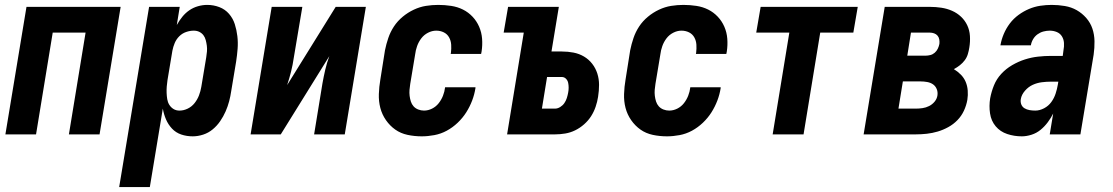

<svg xmlns="http://www.w3.org/2000/svg" viewBox="-20 -548 4540 783"><path d="M2 0 88 -520H472L386 0H261L329 -415H195L127 0Z M466 215 588 -520H713L701 -446Q711 -464 723.5 -479.5Q736 -495 752 -506Q768 -517 787 -522.5Q806 -528 825 -528Q851 -528 874.5 -519Q898 -510 914 -491.5Q930 -473 937.5 -449.5Q945 -426 948 -400.5Q951 -375 949 -349Q947 -323 943 -297L923 -177Q920 -156 914.5 -135Q909 -114 900 -93.5Q891 -73 878 -54Q865 -35 847.5 -20.5Q830 -6 808.5 1Q787 8 766 8Q741 8 719 0.5Q697 -7 681.5 -23.5Q666 -40 657 -61Q648 -82 644 -105L591 215ZM712 -97Q729 -97 745.5 -105Q762 -113 773.5 -127.5Q785 -142 791.5 -159Q798 -176 801 -194L821 -314Q823 -326 824 -338Q825 -350 823.5 -361.5Q822 -373 819 -384.5Q816 -396 809.5 -404.5Q803 -413 793 -418Q783 -423 770 -423Q755 -423 739 -417.5Q723 -412 711 -400Q699 -388 692.5 -372.5Q686 -357 683 -341L663 -221Q661 -208 660 -195Q659 -182 659.5 -169Q660 -156 662 -143.5Q664 -131 670.5 -120.5Q677 -110 687.5 -103.5Q698 -97 712 -97Z M1002 0 1088 -520H1213L1178 -312Q1174 -284 1167 -256Q1160 -228 1151 -201L1349 -520H1472L1386 0H1261L1295 -208Q1300 -236 1306.5 -264Q1313 -292 1323 -319L1125 0Z M1700 8Q1670 8 1642 2Q1614 -4 1592 -19.5Q1570 -35 1554 -58Q1538 -81 1531 -108Q1524 -135 1525 -164.5Q1526 -194 1531 -223L1550 -343Q1555 -368 1563.5 -393Q1572 -418 1586.5 -440Q1601 -462 1622 -479.5Q1643 -497 1667.5 -508.5Q1692 -520 1717 -524Q1742 -528 1767 -528Q1794 -528 1820 -524Q1846 -520 1868 -509Q1890 -498 1907 -480Q1924 -462 1934 -439Q1944 -416 1946 -390Q1948 -364 1944 -338L1942 -328H1818L1819 -333Q1821 -349 1820 -365.5Q1819 -382 1811.5 -395.5Q1804 -409 1790 -416Q1776 -423 1759 -423Q1742 -423 1725.5 -414.5Q1709 -406 1698 -391.5Q1687 -377 1681 -360Q1675 -343 1673 -326L1653 -206Q1651 -194 1650 -181.5Q1649 -169 1650.5 -157Q1652 -145 1655.5 -134Q1659 -123 1666.5 -114.5Q1674 -106 1685.5 -101.5Q1697 -97 1709 -97Q1726 -97 1742 -105Q1758 -113 1769 -127Q1780 -141 1786.5 -157.5Q1793 -174 1795 -191V-192H1919V-189Q1915 -163 1905.5 -138Q1896 -113 1881.5 -90Q1867 -67 1846.5 -47.5Q1826 -28 1802 -15Q1778 -2 1751.5 3Q1725 8 1700 8Z M2048 0 2116 -415H2034L2052 -520H2259L2229 -338H2271Q2296 -338 2319 -333.5Q2342 -329 2361.5 -317.5Q2381 -306 2395 -288Q2409 -270 2416 -248Q2423 -226 2423 -202Q2423 -178 2419 -153Q2416 -133 2409 -112.5Q2402 -92 2390.5 -74Q2379 -56 2362 -41Q2345 -26 2325.5 -16.5Q2306 -7 2285 -3.5Q2264 0 2244 0ZM2243 -105Q2254 -105 2264.5 -111.5Q2275 -118 2281.5 -127.5Q2288 -137 2291.5 -148Q2295 -159 2297 -170Q2299 -180 2299 -190.5Q2299 -201 2297 -210.5Q2295 -220 2288 -227Q2281 -234 2271 -234H2211L2190 -105Z M2700 8Q2670 8 2642 2Q2614 -4 2592 -19.5Q2570 -35 2554 -58Q2538 -81 2531 -108Q2524 -135 2525 -164.5Q2526 -194 2531 -223L2550 -343Q2555 -368 2563.5 -393Q2572 -418 2586.5 -440Q2601 -462 2622 -479.5Q2643 -497 2667.5 -508.5Q2692 -520 2717 -524Q2742 -528 2767 -528Q2794 -528 2820 -524Q2846 -520 2868 -509Q2890 -498 2907 -480Q2924 -462 2934 -439Q2944 -416 2946 -390Q2948 -364 2944 -338L2942 -328H2818L2819 -333Q2821 -349 2820 -365.5Q2819 -382 2811.5 -395.5Q2804 -409 2790 -416Q2776 -423 2759 -423Q2742 -423 2725.5 -414.5Q2709 -406 2698 -391.5Q2687 -377 2681 -360Q2675 -343 2673 -326L2653 -206Q2651 -194 2650 -181.5Q2649 -169 2650.5 -157Q2652 -145 2655.5 -134Q2659 -123 2666.5 -114.5Q2674 -106 2685.5 -101.5Q2697 -97 2709 -97Q2726 -97 2742 -105Q2758 -113 2769 -127Q2780 -141 2786.5 -157.5Q2793 -174 2795 -191V-192H2919V-189Q2915 -163 2905.5 -138Q2896 -113 2881.5 -90Q2867 -67 2846.5 -47.5Q2826 -28 2802 -15Q2778 -2 2751.5 3Q2725 8 2700 8Z M3131 0 3199 -415H3064L3082 -520H3478L3460 -415H3325L3257 0Z M3502 0 3588 -520H3772Q3796 -520 3819 -516.5Q3842 -513 3862.5 -504Q3883 -495 3899 -480Q3915 -465 3924.5 -445Q3934 -425 3935.5 -401.5Q3937 -378 3933 -354Q3931 -341 3927 -327.5Q3923 -314 3914.5 -302.5Q3906 -291 3894.5 -282Q3883 -273 3870 -266Q3885 -257 3898 -244Q3911 -231 3918 -214.5Q3925 -198 3926.5 -179Q3928 -160 3925 -141Q3921 -118 3911 -96.5Q3901 -75 3884.5 -58Q3868 -41 3847 -29.5Q3826 -18 3804 -11.5Q3782 -5 3759.5 -2.5Q3737 0 3715 0ZM3680 -321H3755Q3764 -321 3774 -323.5Q3784 -326 3792 -333Q3800 -340 3804.5 -349.5Q3809 -359 3811 -369Q3812 -378 3810.5 -387Q3809 -396 3803.5 -402.5Q3798 -409 3789.5 -412Q3781 -415 3772 -415H3695ZM3644 -105H3714Q3728 -105 3742 -107Q3756 -109 3769 -115.5Q3782 -122 3791.5 -133.5Q3801 -145 3803 -159Q3805 -173 3800 -185Q3795 -197 3785 -204Q3775 -211 3761.5 -213.5Q3748 -216 3734 -216H3662Z M4147 8Q4116 8 4087.5 -1.5Q4059 -11 4040.5 -33Q4022 -55 4017.5 -85.5Q4013 -116 4018 -147Q4023 -174 4033.5 -200Q4044 -226 4063.5 -247Q4083 -268 4108 -282.5Q4133 -297 4159.5 -305.5Q4186 -314 4213 -317Q4240 -320 4266 -320H4314L4317 -343Q4320 -358 4319 -373Q4318 -388 4310.5 -400Q4303 -412 4289.5 -417.5Q4276 -423 4261 -423Q4248 -423 4235 -419.5Q4222 -416 4211 -408Q4200 -400 4193 -388Q4186 -376 4184 -363H4060V-364Q4064 -387 4073.5 -409.5Q4083 -432 4098 -452Q4113 -472 4133.5 -487Q4154 -502 4176.5 -511.5Q4199 -521 4222.5 -524.5Q4246 -528 4269 -528Q4296 -528 4322.5 -523.5Q4349 -519 4371 -506.5Q4393 -494 4410 -474.5Q4427 -455 4435 -431Q4443 -407 4443.5 -380Q4444 -353 4440 -325L4386 0H4261L4275 -85Q4266 -67 4253 -49.5Q4240 -32 4223.5 -18.5Q4207 -5 4186.5 1.5Q4166 8 4147 8ZM4202 -97Q4220 -97 4238 -106.5Q4256 -116 4267.5 -132Q4279 -148 4285 -166.5Q4291 -185 4294 -203L4296 -215H4266Q4247 -215 4228 -212.5Q4209 -210 4191.5 -202Q4174 -194 4160 -178Q4146 -162 4143 -144Q4141 -132 4145 -122Q4149 -112 4158 -106.5Q4167 -101 4178.5 -99Q4190 -97 4202 -97Z"/></svg>

Font: Iosevka Term Curly XBd Obl
Style: Regular
Weight: 800
Italic angle: -9°
Designer: Belleve Invis
Foundry: Belleve Invis
Version: Version 32.3.0